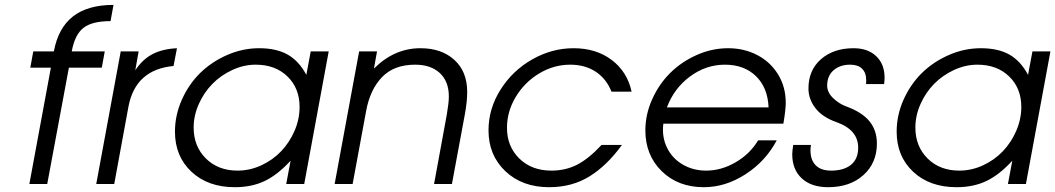

<svg xmlns="http://www.w3.org/2000/svg" viewBox="-20 -759 4353 792"><path d="M101.1 0 189.9 -480H105L117.2 -546.9H202.1Q220.2 -644 281.2 -691.4Q342.3 -738.8 448.2 -738.8L436 -671.9Q359.9 -671.9 324.2 -644Q288.6 -616.2 275.9 -546.9H412.1L399.9 -480H264.2L174.8 0Z M377 0 478 -546.9H551.8L538.1 -469.2Q567.9 -514.2 608.9 -535.6Q649.9 -557.1 710 -560.1L695.8 -486.8Q538.6 -472.2 509.8 -318.8L451.2 0Z M1160.6 0 1178.7 -96.2Q1125 -37.6 1071.5 -12.2Q1018.1 13.2 948.7 13.2Q837.9 13.2 769.8 -50.5Q701.7 -114.3 701.7 -215.8Q701.7 -283.7 730 -347.4Q758.3 -411.1 805.4 -457.5Q852.5 -503.9 916.7 -532Q981 -560.1 1048.8 -560.1Q1120.1 -560.1 1166.5 -533.9Q1212.9 -507.8 1243.7 -450.2L1261.7 -546.9H1335.9L1234.9 0ZM778.8 -232.9Q778.8 -155.3 829.3 -105.2Q879.9 -55.2 960 -55.2Q1010.7 -55.2 1058.1 -77.1Q1105.5 -99.1 1139.9 -135.3Q1174.3 -171.4 1195.1 -219.5Q1215.8 -267.6 1215.8 -317.9Q1215.8 -395 1165.8 -443.6Q1115.7 -492.2 1034.7 -492.2Q985.4 -492.2 938 -470.2Q890.6 -448.2 856 -412.8Q821.3 -377.4 800 -329.8Q778.8 -282.2 778.8 -232.9Z M1360.4 0 1461.4 -546.9H1535.2L1522.5 -476.1Q1606.4 -560.1 1714.4 -560.1Q1801.3 -560.1 1854.2 -512Q1907.2 -463.9 1907.2 -379.9Q1907.2 -340.3 1897.5 -287.1L1844.2 0H1770.5L1823.2 -287.1Q1831.5 -335.9 1831.5 -360.8Q1831.5 -423.3 1794.2 -457.8Q1756.8 -492.2 1692.4 -492.2Q1605 -492.2 1555.7 -440.7Q1506.3 -389.2 1490.2 -300.8L1434.6 0Z M2461.4 -161.1H2545.4Q2484.9 -77.1 2412.6 -32Q2340.3 13.2 2245.1 13.2Q2134.3 13.2 2064.7 -52.7Q1995.1 -118.7 1995.1 -221.2Q1995.1 -311 2044.9 -389.6Q2094.7 -468.3 2175.8 -514.2Q2256.8 -560.1 2346.2 -560.1Q2439 -560.1 2503.2 -511.7Q2567.4 -463.4 2585.4 -380.9H2502.4Q2481 -434.6 2437 -463.4Q2393.1 -492.2 2332 -492.2Q2264.6 -492.2 2204.3 -456.1Q2144 -419.9 2107.7 -359.6Q2071.3 -299.3 2071.3 -231.9Q2071.3 -154.8 2122.3 -105Q2173.3 -55.2 2254.4 -55.2Q2313 -55.2 2360.6 -79.6Q2408.2 -104 2461.4 -161.1Z M3107.4 -180.2H3184.1Q3138.2 -93.8 3055.4 -40.3Q2972.7 13.2 2883.3 13.2Q2776.9 13.2 2709.5 -53Q2642.1 -119.1 2642.1 -221.2Q2642.1 -287.1 2670.4 -349.9Q2698.7 -412.6 2745.1 -458.5Q2791.5 -504.4 2854.2 -532.2Q2917 -560.1 2983.4 -560.1Q3049.3 -560.1 3103.5 -532Q3157.7 -503.9 3189.5 -452.1Q3221.2 -400.4 3221.2 -335Q3221.2 -306.2 3211.4 -249H2716.3Q2709.5 -195.3 2731 -150.6Q2752.4 -106 2795.7 -80.6Q2838.9 -55.2 2893.1 -55.2Q2955.6 -55.2 3014.6 -89.6Q3073.7 -124 3107.4 -180.2ZM2731 -315.9H3150.4Q3147 -397.5 3098.4 -444.8Q3049.8 -492.2 2970.2 -492.2Q2892.1 -492.2 2826.2 -443.4Q2760.3 -394.5 2731 -315.9Z M3252 -161.1H3325.2Q3323.2 -149.4 3323.2 -139.2Q3323.2 -98.6 3345 -76.9Q3366.7 -55.2 3408.2 -55.2Q3460.9 -55.2 3490.5 -79.3Q3520 -103.5 3520 -149.9Q3520 -223.1 3431.2 -254.9Q3372.6 -275.4 3343.8 -312.7Q3314.9 -350.1 3314.9 -394Q3314.9 -469.7 3366.7 -514.9Q3418.5 -560.1 3501 -560.1Q3560.1 -560.1 3594.5 -527.1Q3628.9 -494.1 3628.9 -439Q3628.9 -429.7 3627 -412.1H3552.2Q3553.2 -417 3553.2 -426.8Q3553.2 -458.5 3536.4 -475.3Q3519.5 -492.2 3487.3 -492.2Q3444.8 -492.2 3418.5 -469.2Q3392.1 -446.3 3392.1 -405.8Q3392.1 -377.9 3416.7 -354.2Q3441.4 -330.6 3471.2 -319.8Q3536.6 -295.9 3566.9 -258.3Q3597.2 -220.7 3597.2 -167Q3597.2 -86.9 3541.7 -36.9Q3486.3 13.2 3396 13.2Q3326.7 13.2 3287.4 -23.2Q3248 -59.6 3248 -123Q3248 -134.8 3252 -161.1Z M4137.7 0 4155.8 -96.2Q4102.1 -37.6 4048.6 -12.2Q3995.1 13.2 3925.8 13.2Q3814.9 13.2 3746.8 -50.5Q3678.7 -114.3 3678.7 -215.8Q3678.7 -283.7 3707 -347.4Q3735.4 -411.1 3782.5 -457.5Q3829.6 -503.9 3893.8 -532Q3958 -560.1 4025.9 -560.1Q4097.2 -560.1 4143.6 -533.9Q4189.9 -507.8 4220.7 -450.2L4238.8 -546.9H4313L4211.9 0ZM3755.9 -232.9Q3755.9 -155.3 3806.4 -105.2Q3856.9 -55.2 3937 -55.2Q3987.8 -55.2 4035.2 -77.1Q4082.5 -99.1 4116.9 -135.3Q4151.4 -171.4 4172.1 -219.5Q4192.9 -267.6 4192.9 -317.9Q4192.9 -395 4142.8 -443.6Q4092.8 -492.2 4011.7 -492.2Q3962.4 -492.2 3915 -470.2Q3867.7 -448.2 3833 -412.8Q3798.3 -377.4 3777.1 -329.8Q3755.9 -282.2 3755.9 -232.9Z"/></svg>

Font: Involve
Style: Italic
Weight: 400
Italic angle: -10.5°
Designer: Stefan Peev
Foundry: Context Ltd.
Version: Version 1.001